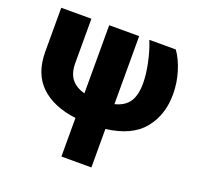

<svg xmlns="http://www.w3.org/2000/svg" viewBox="-131 -671 1071 1040"><g transform="rotate(20 405.0 -151.5)"><path d="M223.6 -530.3V-275.4Q223.6 -216.8 249.8 -183.8Q275.9 -150.9 326.2 -137.7V-530.3H499V-138.2Q557.1 -152.8 581.8 -191.4Q606.4 -230 606.4 -295.9Q606.4 -348.1 592.8 -412.8Q579.1 -477.5 557.6 -530.3H710Q740.2 -488.8 759.8 -425.8Q779.3 -362.8 779.3 -295.9Q779.3 -177.2 712.9 -95.5Q646.5 -13.7 499 4.9V226.6H326.2V4.4Q194.8 -12.2 122.3 -81.8Q49.8 -151.4 49.8 -278.3V-530.3Z"/></g></svg>

Font: Pretendard JP Black
Style: Regular
Weight: 900
Designer: Base glyphs from Inter by Rasmus Andersson; Hangeul glyphs from Noto Sans CJK(Source Han Sans) by Jang Soo-young and Kan
Foundry: Kil Hyung-jin
Version: Version 1.309